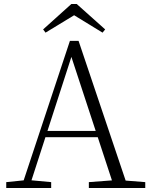

<svg xmlns="http://www.w3.org/2000/svg" viewBox="-20 -933 747 953"><path d="M361 -913 502 -787 489 -771 324 -872H372L206 -771L194 -787L334 -913ZM11 0V-29L109 -39H126L234 -29V0ZM85 0 327 -730H370L616 0H548L324 -682H344L340 -668L124 0ZM192 -252 194 -283H493L495 -252ZM421 0V-29L554 -39H574L701 -29V0Z"/></svg>

Font: Noto Serif HK
Style: Regular
Weight: 200
Designer: Ryoko NISHIZUKA 西塚涼子 (kana & ideographs); Frank Grießhammer (Latin, Greek & Cyrillic); Wenlong ZHANG 张文龙 (bopomofo); San
Foundry: Adobe
Version: Version 2.001;hotconv 1.1.0;makeotfexe 2.6.0